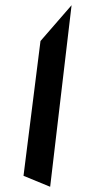

<svg xmlns="http://www.w3.org/2000/svg" viewBox="-20 -715 345 735"><path d="M172 0 254 -695 135 -558 70 -42Z"/></svg>

Font: Ugly Stick
Style: It
Weight: 400
Designer: Stig
Foundry: Cannot Into Space Fonts
Version: Version 0.99